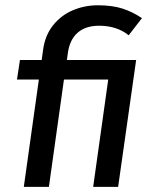

<svg xmlns="http://www.w3.org/2000/svg" viewBox="-20 -726 576 746"><path d="M131 -417H46L57.5 -493H142L147.5 -533Q155 -588.5 186 -627.5Q217 -666.5 262.8 -686Q308.5 -705.5 360.5 -705.5Q415.5 -705.5 455.5 -692.8Q495.5 -680 531.5 -655.5L480 -589Q434 -626 365 -626Q312.5 -626 281.5 -598.8Q250.5 -571.5 243.5 -519L240 -493H509L439 0H342L400.5 -417H228.5L170 0H72.5Z"/></svg>

Font: HK Grotesk Medium
Style: Italic
Weight: 500
Italic angle: -8°
Designer: Alfredo Marco Pradil
Foundry: Hanken Design Co.
Version: Version 3.004